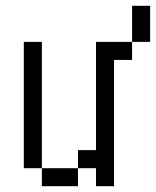

<svg xmlns="http://www.w3.org/2000/svg" viewBox="-20 -645 540 665"><path d="M125 -62.5V0H250V-62.5ZM125 -62.5V-500H62.5V-62.5ZM312.5 -62.5V0H375V-437.5H437.5V-500H312.5Q312.5 -500 312.5 -125H250V-62.5ZM437.5 -500H500Q500 -500 500 -625H437.5Q437.5 -625 437.5 -500Z"/></svg>

Font: Unifont
Style: Regular
Weight: 500
Version: Version 15.1.04